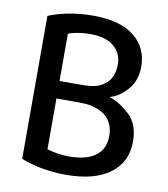

<svg xmlns="http://www.w3.org/2000/svg" viewBox="-83 -806 778 887"><g transform="rotate(10 305.5 -362.0)"><path d="M564.5 -194.3Q564.5 -276.4 516.6 -320.3Q467.8 -364.3 423.8 -377Q423.8 -377.9 423.8 -378.9Q466.8 -390.6 503.9 -432.6Q542 -475.6 542 -542Q542 -627.9 477.5 -681.6Q412.1 -735.4 282.2 -735.4Q221.7 -735.4 167 -724.6Q112.3 -713.9 74.2 -697.3Q74.2 -473.6 74.2 -27.3Q109.4 -11.7 168 0Q226.6 10.7 284.2 10.7Q419.9 10.7 492.2 -43.9Q564.5 -97.7 564.5 -194.3ZM433.6 -532.2Q433.6 -501 422.9 -476.6Q412.1 -452.1 392.6 -438.5Q373 -422.9 347.7 -417Q323.2 -411.1 279.3 -411.1Q247.1 -411.1 181.6 -411.1Q181.6 -466.8 181.6 -632.8Q198.2 -639.6 225.6 -644.5Q253.9 -649.4 282.2 -649.4Q357.4 -649.4 395.5 -617.2Q433.6 -585.9 433.6 -532.2ZM452.1 -201.2Q452.1 -139.6 409.2 -107.4Q366.2 -75.2 284.2 -75.2Q256.8 -75.2 228.5 -80.1Q200.2 -85 181.6 -90.8Q181.6 -169.9 181.6 -329.1Q207 -329.1 282.2 -329.1Q325.2 -329.1 349.6 -323.2Q374 -317.4 396.5 -304.7Q423.8 -289.1 437.5 -262.7Q452.1 -236.3 452.1 -201.2Z"/></g></svg>

Font: DaxlinePro-Medium
Style: Medium
Weight: 400
Designer: Hans Reichel
Version: Version 7.502; 2006